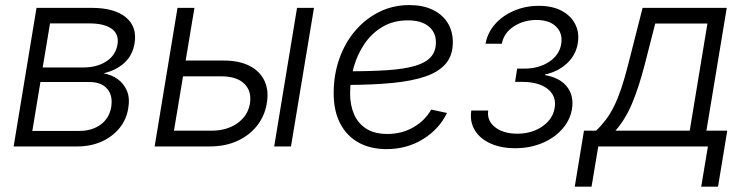

<svg xmlns="http://www.w3.org/2000/svg" viewBox="-20 -566 2884 742"><path d="M32.7 0 121.1 -535.6H334.5Q422.4 -535.6 466.6 -499Q510.7 -462.4 500 -398.4Q492.2 -351.6 460 -322.5Q427.7 -293.5 379.9 -282.7Q411.1 -277.3 435.1 -260Q459 -242.7 470.7 -214.6Q482.4 -186.5 475.6 -147.5Q468.8 -104 441.7 -70.8Q414.6 -37.6 372.6 -18.8Q330.6 0 277.3 0ZM105 -60.1H287.1Q335.4 -60.1 368.9 -84.5Q402.3 -108.9 409.7 -151.9Q417 -195.8 394.5 -222.4Q372.1 -249 325.7 -249H136.2ZM145 -305.2H300.8Q355 -305.2 391.1 -328.9Q427.2 -352.5 434.1 -394.5Q440.4 -434.1 411.6 -454.8Q382.8 -475.6 324.7 -475.6H173.3Z M686 -332H843.8Q904.8 -332 944.8 -311.3Q984.9 -290.5 1002.2 -253.4Q1019.5 -216.3 1011.2 -167.5Q1003.4 -118.7 973.9 -80.8Q944.3 -43 897.5 -21.5Q850.6 0 790 0H577.6L666 -535.6H731.4L652.3 -61H797.4Q856.9 -61 897.5 -89.8Q938 -118.7 945.8 -165.5Q953.6 -213.4 924.3 -242.2Q895 -271 835.4 -271H675.3ZM1039.6 0 1127.9 -535.6H1193.4L1104.5 0Z M1473.6 10.3Q1411.6 10.3 1365.7 -15.1Q1319.8 -40.5 1294.7 -88.9Q1269.5 -137.2 1269.5 -205.6Q1269.5 -277.3 1291.5 -339.4Q1313.5 -401.4 1353.3 -447.8Q1393.1 -494.1 1446.3 -520.3Q1499.5 -546.4 1561.5 -546.4Q1613.8 -546.4 1651.4 -528.6Q1689 -510.7 1709.5 -478.5Q1730 -446.3 1730 -402.3Q1730 -353 1703.6 -321Q1677.2 -289.1 1625.5 -271Q1573.7 -252.9 1496.3 -245.4Q1418.9 -237.8 1316.4 -237.8L1324.2 -290.5Q1414.1 -290.5 1478.5 -294.9Q1543 -299.3 1584.2 -311.5Q1625.5 -323.7 1645 -345.7Q1664.6 -367.7 1664.6 -402.3Q1664.6 -441.4 1636.2 -464.4Q1607.9 -487.3 1556.2 -487.3Q1500.5 -487.3 1458.7 -462.6Q1417 -438 1388.9 -397Q1360.8 -356 1346.9 -305.9Q1333 -255.9 1333 -204.6Q1333 -160.2 1348.1 -124.8Q1363.3 -89.4 1395.3 -68.8Q1427.2 -48.3 1477.1 -48.3Q1533.2 -48.3 1577.9 -74.2Q1622.6 -100.1 1646.5 -142.6L1707.5 -129.4Q1676.8 -66.4 1614.5 -28.1Q1552.2 10.3 1473.6 10.3Z M1970.7 6.8Q1916.5 6.8 1875.7 -11.5Q1835 -29.8 1814.9 -62.7Q1794.9 -95.7 1801.3 -138.7H1866.7Q1861.3 -99.1 1893.6 -74.2Q1925.8 -49.3 1979.5 -49.3Q2017.6 -49.3 2048.3 -62.3Q2079.1 -75.2 2099.1 -97.7Q2119.1 -120.1 2123.5 -148.9Q2131.3 -194.3 2096.9 -221.9Q2062.5 -249.5 1998.5 -249.5H1970.7L1978.5 -300.8H2006.3Q2062 -300.8 2102.1 -327.1Q2142.1 -353.5 2148.9 -396.5Q2155.3 -437.5 2129.2 -463.1Q2103 -488.8 2053.2 -488.8Q2003.9 -488.8 1965.6 -463.9Q1927.2 -439 1919.4 -397H1856.4Q1864.3 -440.4 1893.8 -473.4Q1923.3 -506.3 1967.5 -524.9Q2011.7 -543.5 2062.5 -543.5Q2114.3 -543.5 2150.4 -524.4Q2186.5 -505.4 2203.1 -472.4Q2219.7 -439.5 2212.9 -398.4Q2205.1 -352.1 2170.2 -320.3Q2135.3 -288.6 2086.4 -278.3L2085.9 -275.9Q2144 -265.6 2171.4 -230.7Q2198.7 -195.8 2190.4 -144.5Q2183.1 -101.1 2152.3 -66.7Q2121.6 -32.2 2074.5 -12.7Q2027.3 6.8 1970.7 6.8Z M2201.2 155.3 2236.8 -61H2283.7Q2304.2 -80.6 2321.3 -103.3Q2338.4 -126 2353 -155.5Q2367.7 -185.1 2380.9 -224.1Q2394 -263.2 2407.2 -314.9L2463.4 -535.6H2788.6L2710 -61H2790.5L2754.9 155.3H2689.9L2715.8 0H2292L2266.1 155.3ZM2358.4 -61H2645.5L2713.9 -475.1H2512.2L2471.2 -314.9Q2449.2 -230 2423.1 -167.2Q2397 -104.5 2358.4 -61Z"/></svg>

Font: Inter 20pt Light
Style: Italic
Weight: 300
Italic angle: -9.3988°
Version: Version 4.001;git-66647c0bb